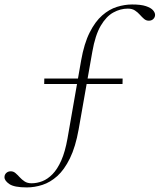

<svg xmlns="http://www.w3.org/2000/svg" viewBox="-79 -705 713 858"><path d="M118.5 -329.5 119 -354H469L468.5 -329.5ZM41 132.5Q-15.5 132.5 -37.2 117.5Q-59 102.5 -59 87Q-59 75.5 -51 68Q-43 60.5 -31 60.5Q-19 60.5 -9.8 68.5Q-0.5 76.5 9 87Q18.5 97.5 31 105.8Q43.5 114 62 114Q86 114 110 104.8Q134 95.5 155.8 73.2Q177.5 51 194.8 12.2Q212 -26.5 222.5 -85.5L283.5 -434.5Q297 -511 321.8 -560Q346.5 -609 377.8 -636.2Q409 -663.5 443.5 -674.2Q478 -685 511.5 -685Q551 -685 573.2 -677.5Q595.5 -670 604.8 -659.2Q614 -648.5 614 -638.5Q614 -628 606.2 -620.2Q598.5 -612.5 586 -612.5Q574 -612.5 564.8 -620.5Q555.5 -628.5 546 -639.2Q536.5 -650 524 -658.2Q511.5 -666.5 492 -666.5Q459 -666.5 427.5 -649.2Q396 -632 371.2 -590Q346.5 -548 333.5 -473.5L272.5 -127Q258.5 -48.5 233.5 2.5Q208.5 53.5 177 81.8Q145.5 110 110.5 121.2Q75.5 132.5 41 132.5Z"/></svg>

Font: Newsreader 24pt ExtraLight
Style: Regular
Weight: 250
Designer: Hugues Gentile
Foundry: Production Type
Version: Version 1.003